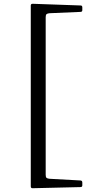

<svg xmlns="http://www.w3.org/2000/svg" viewBox="-20 -863 503 1017"><path d="M416 -809Q416 -800 406 -800L243 -793Q231 -792 226.5 -788Q222 -784 222 -772V63Q222 75 226.5 79Q231 83 243 84L407 93Q416 94 416 104V119Q416 128 406 128L152 134Q143 134 143 124V-834Q143 -843 153 -843L407 -834Q416 -834 416 -824Z"/></svg>

Font: Hahmlet
Style: Regular
Weight: 400
Designer: Minjoo Ham & Mark Frömberg
Foundry: hypertype
Version: Version 1.001; ttfautohint (v1.8.3)